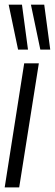

<svg xmlns="http://www.w3.org/2000/svg" viewBox="-25 -810 237 830"><path d="M58 0H-4.7L79.6 -536.2H142.9ZM53.1 -595.7 12.5 -789.7H70L96 -595.7ZM149.3 -595.7 108.7 -789.7H166.2L192.2 -595.7Z"/></svg>

Font: Georama ExtraCondensed Thin
Style: Italic
Weight: 100
Width: 2
Italic angle: -9°
Designer: Jean-Baptiste Levee
Foundry: Production Type
Version: Version 1.001